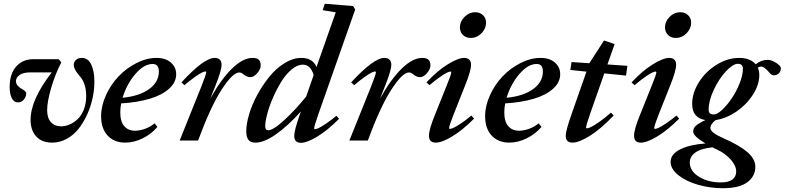

<svg xmlns="http://www.w3.org/2000/svg" viewBox="-20 -745 4160 1018"><path d="M256.3 11.2Q201.7 11.2 171.9 -21.7Q142.1 -54.7 142.1 -109.4Q142.1 -216.3 254.4 -361.3H143.1Q104 -361.3 84.2 -347.7Q64.5 -334 64.5 -314.5Q64.5 -302.2 73 -292Q81.5 -281.7 91.8 -276.1Q102.1 -270.5 110.6 -263.7Q119.1 -256.8 119.1 -251Q119.1 -231.9 106.4 -217Q93.8 -202.1 75.7 -202.1Q54.2 -202.1 42.7 -224.1Q31.2 -246.1 31.2 -284.2Q31.2 -352.5 65.4 -391.8Q99.6 -431.2 156.7 -431.2H291L305.2 -414.6Q272.5 -351.6 251.2 -278.8Q230 -206.1 230 -161.1Q230 -118.7 250.2 -96.9Q270.5 -75.2 303.7 -75.2Q326.7 -75.2 349.6 -85.2Q372.6 -95.2 392.3 -114Q412.1 -132.8 424.6 -164.6Q437 -196.3 437 -235.4Q437 -304.7 400.9 -343.8Q371.1 -377.9 371.1 -400.4Q371.1 -416.5 382.8 -427.2Q394.5 -438 413.1 -438Q446.8 -438 463.6 -403.1Q480.5 -368.2 480.5 -311.5Q480.5 -270.5 471.2 -226.3Q461.9 -182.1 442.9 -139.6Q423.8 -97.2 397.7 -63.5Q371.6 -29.8 334.7 -9.3Q297.9 11.2 256.3 11.2Z M644 11.2Q585.9 11.2 551 -25.9Q516.1 -63 516.1 -128.9Q516.1 -184.1 542 -240.7Q567.9 -297.4 608.9 -340.3Q649.9 -383.3 703.6 -410.6Q757.3 -438 809.6 -438Q858.4 -438 886.2 -413.3Q914.1 -388.7 914.1 -351.6Q914.1 -307.6 875.5 -273.7Q836.9 -239.7 771.7 -220.7Q706.5 -201.7 622.6 -196.8Q617.7 -173.8 617.7 -149.4Q617.7 -100.6 638.7 -76.2Q659.7 -51.8 695.8 -51.8Q719.7 -51.8 748.3 -61.8Q776.9 -71.8 799.8 -91.3L814.9 -72.3Q782.7 -34.2 736.3 -11.5Q689.9 11.2 644 11.2ZM789.1 -405.8Q743.2 -405.8 697.3 -352.1Q651.4 -298.3 629.9 -226.6Q719.2 -235.4 770.8 -272.7Q822.3 -310.1 822.3 -366.2Q822.3 -405.8 789.1 -405.8Z M932.6 0 1047.9 -287.1Q1073.2 -350.6 1073.2 -361.8Q1073.2 -366.2 1068.8 -366.2Q1063 -366.2 1050.3 -360.1Q1037.6 -354 1012.7 -336.4Q987.8 -318.8 958 -293.5L941.9 -308.1Q1061.5 -438 1118.2 -438Q1135.7 -438 1145.3 -428.7Q1154.8 -419.4 1154.8 -402.3Q1154.8 -372.1 1123 -292.5L1095.2 -222.2Q1151.9 -324.7 1210 -381.3Q1268.1 -438 1318.8 -438Q1341.3 -438 1351.8 -428.5Q1362.3 -418.9 1362.3 -397.9Q1362.3 -378.4 1344 -357.2Q1325.7 -335.9 1306.6 -335.9Q1289.1 -335.9 1269 -352.1Q1258.8 -360.8 1249 -360.8Q1213.9 -360.8 1155 -269.8Q1096.2 -178.7 1030.3 0Z M1334.5 11.2Q1308.1 11.2 1296.9 -3.9Q1285.6 -19 1285.6 -47.9Q1285.6 -87.9 1301 -139.6Q1316.4 -191.4 1344.7 -243.2Q1373 -294.9 1408.7 -338.9Q1444.3 -382.8 1489 -410.4Q1533.7 -438 1577.6 -438Q1637.7 -438 1658.2 -390.1L1760.3 -679.7L1690.9 -690.9L1702.1 -725.1L1852.1 -712.9L1863.3 -694.8L1666.5 -135.3Q1645.5 -74.7 1645.5 -64Q1645.5 -60.1 1649.9 -60.1Q1655.8 -60.1 1668.2 -65.4Q1680.7 -70.8 1706.5 -87.9Q1732.4 -105 1763.7 -130.9L1777.8 -115.2Q1717.3 -54.2 1662.6 -21Q1607.9 12.2 1575.7 12.2Q1540 12.2 1540 -24.4Q1540 -53.7 1568.8 -135.3L1575.7 -154.3Q1506.3 -77.1 1443.4 -33Q1380.4 11.2 1334.5 11.2ZM1386.2 -75.2Q1386.2 -54.2 1401.4 -54.2Q1428.7 -54.2 1488.3 -109.1Q1547.9 -164.1 1603.5 -233.4L1643.1 -347.2Q1626.5 -402.3 1585.9 -402.3Q1556.6 -402.3 1525.9 -376.5Q1495.1 -350.6 1470.9 -311Q1446.8 -271.5 1427.2 -226.6Q1407.7 -181.6 1397 -141.1Q1386.2 -100.6 1386.2 -75.2Z M1832.5 0 1947.8 -287.1Q1973.1 -350.6 1973.1 -361.8Q1973.1 -366.2 1968.8 -366.2Q1962.9 -366.2 1950.2 -360.1Q1937.5 -354 1912.6 -336.4Q1887.7 -318.8 1857.9 -293.5L1841.8 -308.1Q1961.4 -438 2018.1 -438Q2035.6 -438 2045.2 -428.7Q2054.7 -419.4 2054.7 -402.3Q2054.7 -372.1 2022.9 -292.5L1995.1 -222.2Q2051.8 -324.7 2109.9 -381.3Q2168 -438 2218.8 -438Q2241.2 -438 2251.7 -428.5Q2262.2 -418.9 2262.2 -397.9Q2262.2 -378.4 2243.9 -357.2Q2225.6 -335.9 2206.5 -335.9Q2189 -335.9 2168.9 -352.1Q2158.7 -360.8 2148.9 -360.8Q2113.8 -360.8 2054.9 -269.8Q1996.1 -178.7 1930.2 0Z M2475.1 -543.9Q2450.2 -543.9 2434.3 -559.8Q2418.5 -575.7 2418.5 -599.6Q2418.5 -631.3 2443.1 -655.8Q2467.8 -680.2 2499 -680.2Q2524.4 -680.2 2540.8 -664.6Q2557.1 -648.9 2557.1 -624.5Q2557.1 -593.8 2533 -568.8Q2508.8 -543.9 2475.1 -543.9ZM2290.5 11.2Q2254.4 11.2 2254.4 -25.4Q2254.4 -58.6 2286.1 -136.2L2346.7 -287.1Q2372.6 -350.1 2372.6 -361.3Q2372.6 -365.7 2368.2 -365.7Q2362.3 -365.7 2349.6 -359.6Q2336.9 -353.5 2312 -336.2Q2287.1 -318.8 2257.3 -293.5L2241.2 -308.1Q2298.3 -369.6 2353.8 -403.8Q2409.2 -438 2440.9 -438Q2458.5 -438 2468 -428.7Q2477.5 -419.4 2477.5 -402.3Q2477.5 -369.1 2446.3 -292.5L2384.3 -136.2Q2361.3 -78.1 2361.3 -65.4Q2361.3 -61.5 2364.7 -61.5Q2371.1 -61.5 2383.3 -66.7Q2395.5 -71.8 2421.6 -88.9Q2447.8 -106 2479 -132.3L2493.7 -116.2Q2433.1 -55.2 2378.2 -22Q2323.2 11.2 2290.5 11.2Z M2680.2 11.2Q2622.1 11.2 2587.2 -25.9Q2552.2 -63 2552.2 -128.9Q2552.2 -184.1 2578.1 -240.7Q2604 -297.4 2645 -340.3Q2686 -383.3 2739.7 -410.6Q2793.5 -438 2845.7 -438Q2894.5 -438 2922.4 -413.3Q2950.2 -388.7 2950.2 -351.6Q2950.2 -307.6 2911.6 -273.7Q2873 -239.7 2807.9 -220.7Q2742.7 -201.7 2658.7 -196.8Q2653.8 -173.8 2653.8 -149.4Q2653.8 -100.6 2674.8 -76.2Q2695.8 -51.8 2731.9 -51.8Q2755.9 -51.8 2784.4 -61.8Q2813 -71.8 2835.9 -91.3L2851.1 -72.3Q2818.8 -34.2 2772.5 -11.5Q2726.1 11.2 2680.2 11.2ZM2825.2 -405.8Q2779.3 -405.8 2733.4 -352.1Q2687.5 -298.3 2666 -226.6Q2755.4 -235.4 2806.9 -272.7Q2858.4 -310.1 2858.4 -366.2Q2858.4 -405.8 2825.2 -405.8Z M3015.6 11.2Q2979.5 11.2 2979.5 -25.4Q2979.5 -51.8 3009.3 -136.2L3089.4 -365.2L3003.9 -374L3010.3 -416L3105 -409.7V-410.2L3182.6 -530.3L3238.8 -511.2L3200.7 -403.3L3306.6 -396L3299.3 -344.2L3184.1 -356L3108.4 -140.1Q3087.4 -80.6 3087.4 -68.4Q3087.4 -64.5 3091.3 -64.5Q3097.7 -64.5 3111.6 -70.6Q3125.5 -76.7 3154.8 -96.7Q3184.1 -116.7 3219.2 -147.9L3233.9 -132.8Q3165.5 -61 3107.7 -24.9Q3049.8 11.2 3015.6 11.2Z M3562.5 -543.9Q3537.6 -543.9 3521.7 -559.8Q3505.9 -575.7 3505.9 -599.6Q3505.9 -631.3 3530.5 -655.8Q3555.2 -680.2 3586.4 -680.2Q3611.8 -680.2 3628.2 -664.6Q3644.5 -648.9 3644.5 -624.5Q3644.5 -593.8 3620.4 -568.8Q3596.2 -543.9 3562.5 -543.9ZM3377.9 11.2Q3341.8 11.2 3341.8 -25.4Q3341.8 -58.6 3373.5 -136.2L3434.1 -287.1Q3460 -350.1 3460 -361.3Q3460 -365.7 3455.6 -365.7Q3449.7 -365.7 3437 -359.6Q3424.3 -353.5 3399.4 -336.2Q3374.5 -318.8 3344.7 -293.5L3328.6 -308.1Q3385.7 -369.6 3441.2 -403.8Q3496.6 -438 3528.3 -438Q3545.9 -438 3555.4 -428.7Q3564.9 -419.4 3564.9 -402.3Q3564.9 -369.1 3533.7 -292.5L3471.7 -136.2Q3448.7 -78.1 3448.7 -65.4Q3448.7 -61.5 3452.1 -61.5Q3458.5 -61.5 3470.7 -66.7Q3482.9 -71.8 3509 -88.9Q3535.2 -106 3566.4 -132.3L3581.1 -116.2Q3520.5 -55.2 3465.6 -22Q3410.6 11.2 3377.9 11.2Z M3812.5 252.9Q3744.6 252.9 3680.9 234.6Q3617.2 216.3 3576.4 183.6Q3535.6 150.9 3535.6 113.3Q3535.6 72.3 3586.4 46.9Q3637.2 21.5 3720.7 15.6Q3655.3 -22.9 3655.3 -47.4Q3655.3 -65.4 3669.9 -78.6Q3684.6 -91.8 3720.2 -108.4Q3649.9 -120.1 3649.9 -193.4Q3649.9 -252.9 3686.3 -310.1Q3722.7 -367.2 3780.8 -402.6Q3838.9 -438 3898.9 -438Q3957.5 -438 3986.8 -404.3Q4017.1 -427.7 4049.8 -427.7Q4064.9 -427.7 4083 -418.7Q4101.1 -409.7 4112.8 -397.9Q4120.1 -390.6 4120.1 -384.3Q4120.1 -367.2 4109.9 -356.4Q4099.6 -345.7 4082.5 -345.7Q4072.8 -345.7 4063 -355.5Q4033.7 -392.1 4014.6 -392.1Q4006.3 -392.1 3998 -386.2Q4005.9 -369.1 4005.9 -347.2Q4005.9 -295.9 3971.9 -242.9Q3938 -189.9 3884.3 -153.3Q3830.6 -116.7 3774.4 -108.4Q3746.6 -86.9 3746.6 -65.9Q3746.6 -42.5 3813 -13.2Q3898.4 23.9 3941.7 60.5Q3984.9 97.2 3984.9 140.1Q3984.9 189 3942.9 220.9Q3900.9 252.9 3812.5 252.9ZM3765.1 -138.2Q3782.7 -138.2 3809.3 -163.1Q3835.9 -188 3860.1 -223.9Q3884.3 -259.8 3901.6 -303.2Q3918.9 -346.7 3918.9 -380.4Q3918.9 -406.7 3892.1 -406.7Q3866.7 -406.7 3829.8 -367.7Q3793 -328.6 3765.1 -270Q3737.3 -211.4 3737.3 -164.1Q3737.3 -150.4 3743.9 -144.3Q3750.5 -138.2 3765.1 -138.2ZM3637.2 116.2Q3637.2 162.1 3686 192.1Q3734.9 222.2 3801.3 222.2Q3843.3 222.2 3863.3 206.8Q3883.3 191.4 3883.3 164.6Q3883.3 134.3 3855.5 102.1Q3827.6 69.8 3783.2 48.8Q3780.3 47.4 3775.1 44.9Q3770 42.5 3765.9 40.3Q3761.7 38.1 3757.8 36.1Q3695.3 42.5 3666.3 64Q3637.2 85.4 3637.2 116.2Z"/></svg>

Font: Elstob 14pt SemiBold
Style: Italic
Weight: 600
Italic angle: -20°
Designer: Peter S. Baker
Version: Version 1.015